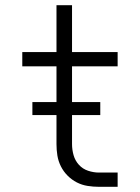

<svg xmlns="http://www.w3.org/2000/svg" viewBox="-20 -721 540 741"><path d="M434 0H362Q340 0 318 -3.5Q296 -7 276.5 -17Q257 -27 241 -43Q225 -59 215 -79Q205 -99 201.5 -120.5Q198 -142 198 -165V-465H66V-520H198V-701H258V-520H434V-465H258V-165Q258 -143 264 -122Q270 -101 284.5 -85Q299 -69 320 -62Q341 -55 362 -55H434ZM367 -277H105V-327H367Z"/></svg>

Font: Iosevka Fixed SS04 Light
Style: Regular
Weight: 300
Monospace: yes
Designer: Belleve Invis
Foundry: Belleve Invis
Version: Version 32.5.0